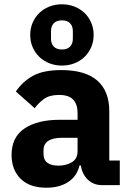

<svg xmlns="http://www.w3.org/2000/svg" viewBox="-20 -864 609 896"><path d="M457 0Q417 0 390.5 -25Q364 -50 357 -92H351Q339 -41 298 -14.5Q257 12 197 12Q118 12 76 -30Q34 -72 34 -141Q34 -224 94.5 -264.5Q155 -305 259 -305H342V-338Q342 -376 322 -398.5Q302 -421 255 -421Q211 -421 185 -402Q159 -383 142 -359L54 -437Q86 -484 134.5 -510.5Q183 -537 266 -537Q378 -537 434 -488Q490 -439 490 -345V-115H539V0ZM252 -91Q289 -91 315.5 -107Q342 -123 342 -159V-221H270Q183 -221 183 -162V-147Q183 -118 201 -104.5Q219 -91 252 -91ZM269 -558Q238 -558 211 -568.5Q184 -579 164 -598Q144 -617 132.5 -643.5Q121 -670 121 -701Q121 -732 132.5 -758.5Q144 -785 164 -804Q184 -823 211 -833.5Q238 -844 269 -844Q300 -844 327 -833.5Q354 -823 374 -804Q394 -785 405.5 -758.5Q417 -732 417 -701Q417 -670 405.5 -643.5Q394 -617 374 -598Q354 -579 327 -568.5Q300 -558 269 -558ZM269 -633Q294 -633 307 -646.5Q320 -660 320 -684V-718Q320 -742 307 -755.5Q294 -769 269 -769Q244 -769 231 -755.5Q218 -742 218 -718V-684Q218 -660 231 -646.5Q244 -633 269 -633Z"/></svg>

Font: IBM Plex Sans Devanagari
Style: Bold
Weight: 700
Designer: Mike Abbink, Paul van der Laan, Pieter van Rosmalen, Erin McLaughlin
Foundry: Bold Monday
Version: Version 1.1